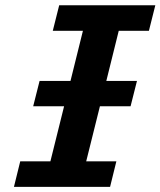

<svg xmlns="http://www.w3.org/2000/svg" viewBox="-20 -726 623 746"><path d="M583.5 -705.6 558.6 -606.4H441.4L393.1 -411.6H512.2L487.3 -313H368.2L314.9 -99.1H432.1L407.7 0H34.2L58.6 -99.1H175.8L229 -313H108.9L133.8 -411.6H253.9L302.2 -606.4H185.1L210 -705.6Z"/></svg>

Font: Lesson One
Style: Bold Italic
Weight: 700
Italic angle: -14°
Designer: But Ko, Victor Gaultney, Annie Olsen, Julie Remington, Don Collingsworth, Eric Hays, Becca Hirsbrunner
Version: Version 1.100